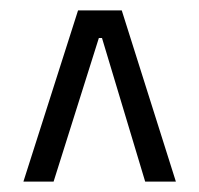

<svg xmlns="http://www.w3.org/2000/svg" viewBox="-20 -676 383 369"><path d="M25 -327 130 -656H214L318 -327H259L176 -603H170L83 -327Z"/></svg>

Font: Bricolage Grotesque 24pt Condensed ExtraLight
Style: Regular
Weight: 250
Width: 3
Designer: Mathieu Triay
Foundry: Atelier Triay
Version: Version 1.001;gftools[0.9.33.dev8+g029e19f]